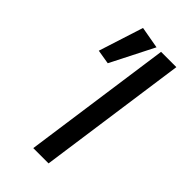

<svg xmlns="http://www.w3.org/2000/svg" viewBox="-221 -771 835 835"><g transform="rotate(45 197.0 -353.5)"><path d="M66 -501 132 -707 233 -689 132 -490ZM261 -689H355L258 0H164Z"/></g></svg>

Font: Fira Sans Variable
Style: Italic
Weight: 397
Italic angle: -8°
Designer: Carrois Corporate & Edenspiekermann AG
Foundry: Carrois Corporate GbR & Edenspiekermann AG
Version: Version 4.202